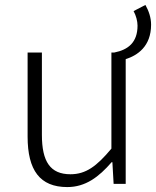

<svg xmlns="http://www.w3.org/2000/svg" viewBox="-20 -746 633 779"><path d="M522 -701C532 -683 538 -660 538 -642C538 -574 500 -544 444 -533H432V-143C372 -71 328 -39 266 -39C184 -39 150 -90 150 -199V-533H92V-192C92 -55 142 13 253 13C327 13 381 -28 433 -88H436L441 0H490V-506C537 -521 593 -557 593 -646C593 -674 584 -701 570 -726Z"/></svg>

Font: Noto Sans T Chinese Light
Style: Regular
Weight: 300
Designer: Ryoko NISHIZUKA (kana & ideographs); Paul D. Hunt (Latin, Greek & Cyrillic); Wenlong ZHANG (bopomofo); Sandoll Communica
Foundry: Adobe Systems Incorporated
Version: Version 1.000;PS 1;hotconv 1.0.78;makeotf.lib2.5.61930